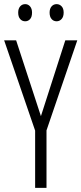

<svg xmlns="http://www.w3.org/2000/svg" viewBox="-20 -975 394 929"><path d="M178 -413 296 -780H354L205 -344V-66H150V-343L0 -780H58ZM68 -914Q68 -933 77.5 -944Q87 -955 102 -955Q116 -955 125.5 -944Q135 -933 135 -914Q135 -893 125.5 -882.5Q116 -872 102 -872Q87 -872 77.5 -883Q68 -894 68 -914ZM220 -914Q220 -933 229.5 -944Q239 -955 254 -955Q268 -955 278 -944.5Q288 -934 288 -914Q288 -894 278 -883Q268 -872 254 -872Q239 -872 229.5 -883Q220 -894 220 -914Z"/></svg>

Font: Noto Sans Malayalam UI ExtraCondensed Light
Style: Regular
Weight: 300
Width: 2
Designer: Jelle Bosma - Monotype Design Team
Foundry: Monotype Imaging Inc.
Version: Version 2.104; ttfautohint (v1.8.4.7-5d5b)